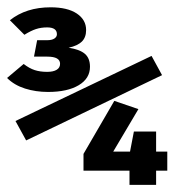

<svg xmlns="http://www.w3.org/2000/svg" viewBox="-30 -516 487 536"><path d="M210.4 -432.1Q210.4 -411.6 198.5 -399.9Q186.5 -388.2 161.6 -382.8Q192.9 -377.9 207 -365.7Q221.2 -353.5 221.2 -329.6Q221.2 -296.9 189.7 -278.1Q158.2 -259.3 104 -259.3Q69.8 -259.3 39.8 -268.8Q9.8 -278.3 -10.3 -298.3L36.1 -337.4Q51.8 -325.2 66.9 -320.3Q82 -315.4 101.6 -315.4Q119.1 -315.4 128.4 -321.3Q137.7 -327.1 137.7 -337.9Q137.7 -357.9 102.1 -357.9H64.9L73.7 -403.8H102.1Q114.7 -403.8 121.8 -408.4Q128.9 -413.1 128.9 -420.4Q128.9 -439.5 101.6 -439.5Q84.5 -439.5 70.3 -434.8Q56.2 -430.2 38.1 -418.9L-2.4 -459.5Q43 -495.6 111.3 -495.6Q158.2 -495.6 184.3 -478.3Q210.4 -460.9 210.4 -432.1ZM13.2 -178.2 393.1 -359.9 422.4 -306.2 43 -124ZM405.8 0H331.5V-39.6H203.1V-86.4L289.1 -234.4L356.4 -211.4L286.1 -92.8H333L343.8 -148.9H405.8V-92.8H437V-39.6H405.8Z"/></svg>

Font: Amiri Typewriter
Style: Bold
Weight: 700
Monospace: yes
Designer: Khaled Hosny
Version: Version 1.1